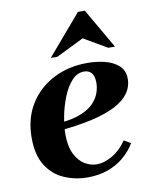

<svg xmlns="http://www.w3.org/2000/svg" viewBox="-83 -781 661 851"><g transform="rotate(-10 247.5 -355.0)"><path d="M243 10Q187 10 137.5 -11.5Q88 -33 58 -80.5Q28 -128 28 -205Q28 -292 67.5 -356Q107 -420 175 -455Q243 -490 328 -490Q368 -490 405.5 -481Q443 -472 468 -450Q493 -428 493 -390Q493 -354 472 -325Q451 -296 409.5 -274.5Q368 -253 305.5 -238.5Q243 -224 159 -216V-249Q221 -254 259.5 -270Q298 -286 318 -308Q338 -330 345.5 -353Q353 -376 353 -396Q353 -428 340.5 -441.5Q328 -455 308 -455Q276 -455 252 -428.5Q228 -402 211.5 -361Q195 -320 186.5 -275.5Q178 -231 178 -195Q178 -141 195 -106.5Q212 -72 238.5 -56Q265 -40 293 -40Q326 -40 363 -61.5Q400 -83 428 -124L458 -106Q437 -71 405 -44.5Q373 -18 332.5 -4Q292 10 243 10ZM432 -540 327 -601 203 -540H173L327 -720H358L462 -540Z"/></g></svg>

Font: Brygada 1918
Style: Italic
Weight: 400
Italic angle: -8°
Designer: Mateusz Machalski | Borys Kosmynka | Przemek Hoffer
Foundry: NIEPODLEGLA 2018
Version: Version 3.006